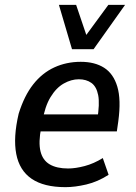

<svg xmlns="http://www.w3.org/2000/svg" viewBox="-20 -763 559 792"><path d="M250 9Q161 9 110.5 -25.5Q60 -60 47 -128Q34 -196 57 -294Q80 -368 117 -415Q154 -462 204 -485Q254 -508 313 -508Q371 -508 409.5 -483.5Q448 -459 464 -405.5Q480 -352 468 -263L462 -221H129L140 -291H400L381 -269Q392 -335 385 -370.5Q378 -406 357 -421Q336 -436 305 -436Q274 -436 243 -418.5Q212 -401 188.5 -362.5Q165 -324 154 -259L150 -237Q138 -176 147 -139Q156 -102 185 -85Q214 -68 261 -68Q291 -68 329 -78Q367 -88 404 -111L428 -42Q383 -13 336 -2Q289 9 250 9ZM277 -560 223 -743H294L336 -619L427 -743H496L366 -560Z"/></svg>

Font: Nunito Sans 7pt Condensed SemiBold
Style: Italic
Weight: 600
Width: 3
Italic angle: -9°
Designer: Vernon Adams
Foundry: Vernon Adams
Version: Version 3.101;gftools[0.9.27]